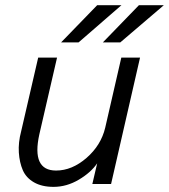

<svg xmlns="http://www.w3.org/2000/svg" viewBox="-20 -710 652 741"><path d="M215.8 -546.4 355 -689.9H448.7L283.2 -546.4ZM377 -546.4 516.1 -689.9H612.3L444.3 -546.4ZM186.5 11.2Q141.6 11.2 111.1 -6.3Q80.6 -23.9 67.9 -53.5Q55.2 -83 52.7 -121.6Q50.3 -160.2 61.5 -202.6L127.4 -487.8H200.2L131.8 -191.4Q101.1 -51.8 196.3 -51.8Q257.8 -51.8 314 -100.6Q370.1 -149.4 386.2 -217.8L448.2 -487.8H520.5L408.7 0H336.4L355 -79.6Q330.6 -43.9 283.9 -16.4Q237.3 11.2 186.5 11.2Z"/></svg>

Font: HK Grotesk Italic
Style: Regular
Weight: 400
Italic angle: -13°
Designer: Alfredo Marco Pradil and Stefan Peev
Foundry: Hanken Design Co.
Version: Version 1.000;PS 001.000;hotconv 1.0.88;makeotf.lib2.5.64775